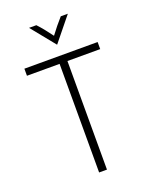

<svg xmlns="http://www.w3.org/2000/svg" viewBox="-150 -893 770 975"><g transform="rotate(-20 234.5 -406.0)"><path d="M213.2 0V-586.8H36.8V-625H432.6V-586.8H255.6V0ZM234 -683.3 129.9 -811.8H169.4Q187.5 -792.4 203.5 -772.2Q219.4 -752.1 235.4 -730.6Q251.4 -752.1 267.7 -772.2Q284 -792.4 301.4 -811.8H339.6L235.4 -683.3Z"/></g></svg>

Font: Afacad Flux ExtraLight
Style: Regular
Weight: 250
Designer: Kristian Moeller
Foundry: Dicotype
Version: Version 1.100